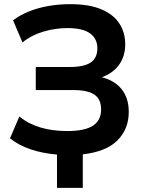

<svg xmlns="http://www.w3.org/2000/svg" viewBox="-20 -735 705 923"><path d="M254 168V8Q183 2 126 -17.5Q69 -37 28 -70L73 -175Q117 -139 175 -122Q233 -105 303 -105Q387 -105 426.5 -130.5Q466 -156 466 -209Q466 -258 434 -280Q402 -302 333 -302H152V-413H316Q384 -413 416 -434.5Q448 -456 448 -503Q448 -549 413 -574.5Q378 -600 304 -600Q246 -600 188.5 -583Q131 -566 88 -531L43 -637Q75 -662 118 -679.5Q161 -697 211.5 -706Q262 -715 319 -715Q408 -715 466.5 -690.5Q525 -666 553.5 -622.5Q582 -579 582 -522Q582 -464 551.5 -422.5Q521 -381 465 -362L464 -365Q529 -350 564 -307Q599 -264 599 -197Q599 -115 545 -60.5Q491 -6 378 7V168Z"/></svg>

Font: Nunito Sans 8pt
Style: Bold
Weight: 700
Version: Version 3.101;gftools[0.9.27]